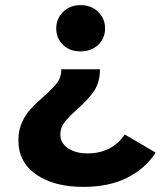

<svg xmlns="http://www.w3.org/2000/svg" viewBox="-20 -566 629 751"><path d="M200 -455Q200 -493 227 -519.5Q254 -546 295 -546Q337 -546 364 -519.5Q391 -493 391 -455Q391 -416 364 -390.5Q337 -365 295 -365Q253 -365 226.5 -390.5Q200 -416 200 -455ZM52 -17Q52 -57 66 -87.5Q80 -118 99 -138.5Q118 -159 149 -187Q185 -218 202.5 -241Q220 -264 220 -295H371Q371 -244 347.5 -209.5Q324 -175 280 -137Q247 -107 231.5 -86.5Q216 -66 216 -40Q216 -7 245.5 13.5Q275 34 323 34Q370 34 407 15Q444 -4 468 -40L589 31Q547 95 476 130Q405 165 306 165Q191 165 121.5 116.5Q52 68 52 -17Z"/></svg>

Font: Montserrat GRBold
Style: Regular
Weight: 700
Designer: Julieta Ulanovsky
Foundry: Julieta Ulanovsky
Version: Version 1.00 May 29, 2023, initial release